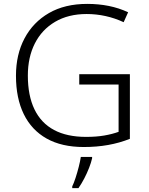

<svg xmlns="http://www.w3.org/2000/svg" viewBox="-20 -745 764 986"><path d="M387 -364H647V-32Q594 -11 535.5 -0.5Q477 10 410 10Q297 10 219.5 -33.5Q142 -77 102 -159Q62 -241 62 -356Q62 -465 106 -548Q150 -631 231.5 -678Q313 -725 428 -725Q486 -725 538.5 -714.5Q591 -704 638 -682L615 -631Q570 -652 522 -662.5Q474 -673 425 -673Q331 -673 263 -633Q195 -593 159 -522Q123 -451 123 -357Q123 -254 157 -183.5Q191 -113 257.5 -77.5Q324 -42 422 -42Q474 -42 515 -49Q556 -56 589 -68V-311H387ZM453 68Q448 90 437.5 117Q427 144 413 171Q399 198 383 221H351V212Q359 196 368 168.5Q377 141 384.5 111.5Q392 82 395 61H453Z"/></svg>

Font: Noto Sans Georgian Light
Style: Regular
Weight: 300
Version: Version 2.002